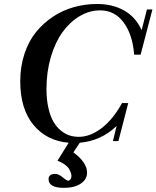

<svg xmlns="http://www.w3.org/2000/svg" viewBox="-20 -698 777 954"><path d="M297.4 235.4Q221.2 235.4 221.2 191.4Q221.2 179.7 229.7 172.9Q238.3 166 253.4 166Q271.5 166 291 182.6Q311 199.7 318.8 199.7Q324.7 199.7 329.8 193.4Q335 187 335 176.3Q335 170.4 333 163.6Q331.1 156.7 325.2 145Q319.3 133.3 304 121.3Q288.6 109.4 265.6 100.6L321.3 11.2Q211.9 2 146.2 -77.4Q80.6 -156.7 80.6 -294.4Q80.6 -367.7 101.6 -430.7Q122.6 -493.7 158.9 -538.6Q195.3 -583.5 243.9 -615.5Q292.5 -647.5 347.9 -662.8Q403.3 -678.2 461.9 -678.2Q540 -678.2 597.7 -645.3Q655.3 -612.3 683.6 -547.9L710 -650.9H737.3L678.7 -426.3H646.5Q639.2 -525.4 594.7 -585.9Q550.3 -646.5 477.5 -646.5Q423.8 -646.5 375.2 -617.4Q326.7 -588.4 290.3 -537.8Q253.9 -487.3 232.4 -413.8Q210.9 -340.3 210.9 -256.3Q210.9 -203.6 220.5 -161.6Q230 -119.6 245.4 -93.3Q260.7 -66.9 282 -49.6Q303.2 -32.2 325.2 -25.1Q347.2 -18.1 371.6 -18.1Q428.2 -18.1 485.1 -61.5Q542 -105 586.4 -186H617.2L568.4 2.9H541L559.6 -72.3Q482.4 2 376.5 11.2L344.7 59.1Q412.6 109.4 412.6 159.7Q412.6 193.4 381.3 214.4Q350.1 235.4 297.4 235.4Z"/></svg>

Font: Elstob 18pt SemiBold
Style: Italic
Weight: 600
Italic angle: -20°
Designer: Peter S. Baker
Version: Version 1.015